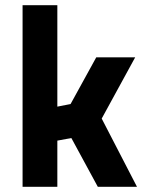

<svg xmlns="http://www.w3.org/2000/svg" viewBox="-20 -720 558 740"><path d="M201 0H67V-700H201V-309L252 -319L351 -499H501L372 -263L508 0H357L255 -188L201 -178Z"/></svg>

Font: TitilliumText22L Xb
Style: Bold
Weight: 400
Designer: Campivisivi
Foundry: Campivisivi
Version: 1.000